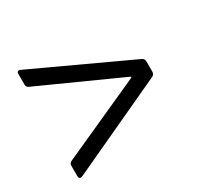

<svg xmlns="http://www.w3.org/2000/svg" viewBox="-105 -615 711 691"><g transform="rotate(-30 250.0 -270.0)"><path d="M451.2 -232.9 54.2 -48.8Q48.3 -46.9 47.9 -46.9Q39.1 -46.9 39.1 -59.1V-101.1Q39.1 -111.8 48.8 -116.2L382.8 -267.1Q388.7 -270 382.8 -272.9L48.8 -423.8Q39.1 -428.2 39.1 -439V-481Q39.1 -498 54.2 -491.2L451.2 -307.1Q460.9 -302.7 460.9 -291V-249Q460.9 -237.3 451.2 -232.9Z"/></g></svg>

Font: Barlow
Style: Regular
Weight: 400
Designer: Jeremy Tribby
Foundry: Jeremy Tribby
Version: Version 1.101